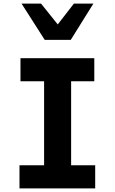

<svg xmlns="http://www.w3.org/2000/svg" viewBox="-20 -1049 640 1069"><path d="M88.5 -129H225.5V-596.5H94V-725H505V-596.5H376V-129H510V0H88.5ZM100 -1029H208.5L301.5 -913L391.5 -1029H500L374 -827H229Z"/></svg>

Font: JuliaMono ExtraBold
Style: Regular
Weight: 800
Monospace: yes
Designer: cormullion
Foundry: corm
Version: Version 0.055; ttfautohint (v1.8.4)